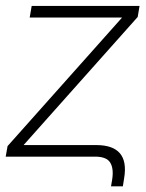

<svg xmlns="http://www.w3.org/2000/svg" viewBox="-21 -536 499 657"><path d="M358.9 101.6 362.8 78.6Q368.7 41 356.2 20.5Q343.8 0 304.2 0H-1.5L4.9 -36.1L396 -475.1V-476.1H80.6L87.4 -515.6H456.5L450.2 -478L60.5 -40.5V-39.6H308.1Q422.9 -39.6 403.8 73.7L399.4 101.6Z"/></svg>

Font: Inter Display ExtraLight
Style: Italic
Weight: 200
Italic angle: -9.39999°
Designer: Rasmus Andersson
Foundry: rsms
Version: Version 4.000;git-a52131595